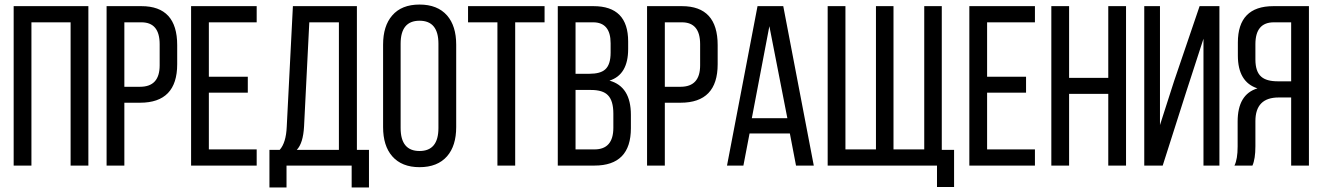

<svg xmlns="http://www.w3.org/2000/svg" viewBox="-20 -727 5807 843"><path d="M118 -629V0H40V-700H368V0H290V-629Z M601 -700Q758 -700 758 -529V-445Q758 -276 595 -276H526V0H448V-700ZM595 -346Q681 -346 681 -440V-533Q681 -629 601 -629H526V-346Z M1068 -390V-320H897V-71H1107V0H819V-700H1107V-629H897V-390Z M1524 96V0H1238V96H1163V-69H1208Q1236 -100 1239 -171L1266 -700H1547V-69H1600V96ZM1315 -172Q1311 -98 1283 -69H1468V-629H1338Z M1662 -531Q1662 -613 1702 -659Q1743 -707 1822 -707Q1901 -707 1943 -659Q1983 -613 1983 -531V-169Q1983 -87 1943 -41Q1901 7 1822 7Q1744 7 1702 -41Q1662 -87 1662 -169ZM1739 -165Q1739 -64 1822 -64Q1905 -64 1905 -165V-535Q1905 -636 1822 -636Q1739 -636 1739 -535Z M2164 0V-629H2035V-700H2371V-629H2242V0Z M2586 -700Q2738 -700 2738 -545V-512Q2738 -399 2656 -373Q2750 -347 2750 -223V-164Q2750 0 2590 0H2429V-700ZM2567 -403Q2616 -403 2637 -422Q2661 -443 2661 -496V-537Q2661 -629 2584 -629H2507V-403ZM2590 -71Q2673 -71 2673 -166V-228Q2673 -285 2649 -309Q2627 -332 2575 -332H2507V-71Z M2974 -700Q3131 -700 3131 -529V-445Q3131 -276 2968 -276H2899V0H2821V-700ZM2968 -346Q3054 -346 3054 -440V-533Q3054 -629 2974 -629H2899V-346Z M3271 -141 3244 0H3172L3306 -700H3419L3553 0H3475L3448 -141ZM3281 -208H3437L3358 -612Z M4094 94V0H3614V-700H3692V-71H3826V-700H3903V-71H4038V-700H4115V-69H4169V94Z M4485 -390V-320H4314V-71H4524V0H4236V-700H4524V-629H4314V-390Z M4674 -315V0H4596V-700H4674V-385H4846V-700H4924V0H4846V-315Z M5188 -323 5085 0H5004V-700H5073V-178L5135 -371L5247 -700H5334V0H5264V-557Z M5594 -299Q5492 -299 5492 -195V-85Q5492 -29 5479 0H5400Q5414 -28 5414 -84V-193Q5414 -313 5501 -339Q5415 -367 5415 -483V-540Q5415 -700 5571 -700H5727V0H5649V-299ZM5573 -629Q5492 -629 5492 -533V-466Q5492 -412 5518 -390Q5541 -370 5590 -370H5649V-629Z"/></svg>

Font: Adderley Regular
Style: Regular
Weight: 400
Designer: gorohovskiy
Version: Version 1.003 November 13, 2017